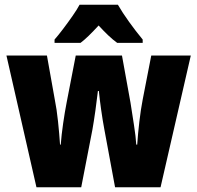

<svg xmlns="http://www.w3.org/2000/svg" viewBox="-20 -786 828 806"><path d="M418 -243Q411 -280 404.5 -326Q398 -372 395 -404H391Q387 -368 380.5 -322Q374 -276 368 -242L321 0H133L7 -553H177L210 -368Q218 -329 223.5 -277Q229 -225 232 -179H235Q238 -219 245 -267.5Q252 -316 260 -357L298 -553H492L528 -354Q535 -308 542.5 -260.5Q550 -213 552 -179H556Q559 -224 565 -275.5Q571 -327 579 -368L615 -553H781L654 0H463ZM475 -766Q494 -733 522 -694Q550 -655 579 -620V-606H472Q454 -619 435 -637Q416 -655 394 -679Q371 -654 352.5 -636Q334 -618 318 -606H209V-620Q224 -637 244.5 -664Q265 -691 284.5 -719Q304 -747 314 -766Z"/></svg>

Font: Noto Sans Malayalam Condensed Black
Style: Regular
Weight: 900
Width: 3
Designer: Jelle Bosma - Monotype Design Team
Foundry: Monotype Imaging Inc.
Version: Version 2.104; ttfautohint (v1.8.4.7-5d5b)